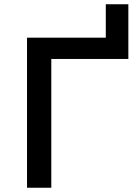

<svg xmlns="http://www.w3.org/2000/svg" viewBox="-20 -882 655 902"><path d="M107 0V-705H477V-862H583V-605H221V0Z"/></svg>

Font: Nunito Sans 6pt SemiBold
Style: Regular
Weight: 600
Version: Version 3.101;gftools[0.9.27]